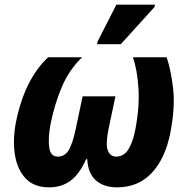

<svg xmlns="http://www.w3.org/2000/svg" viewBox="-20 -795 791 825"><path d="M191 10Q127 10 91 -27.5Q55 -65 44.5 -127.5Q34 -190 48 -268Q68 -366 103.5 -435.5Q139 -505 187 -549H333Q276 -494 245 -420Q214 -346 197 -261Q186 -200 191.5 -161Q197 -122 229 -122Q258 -122 275 -149.5Q292 -177 306 -244L335 -381H476L447 -244Q433 -175 443 -149Q453 -123 479 -122Q512 -122 531.5 -153Q551 -184 561 -236Q580 -334 575 -414.5Q570 -495 551 -549H696Q715 -494 724 -413.5Q733 -333 712 -225Q691 -116 633 -53Q575 10 483 10Q426 10 392 -20Q358 -50 355 -111H350Q321 -46 282.5 -18Q244 10 191 10ZM397 -605 400 -618 480 -775H646L644 -765L499 -605Z"/></svg>

Font: Noto Sans Condensed ExtraBold
Style: Italic
Weight: 800
Width: 3
Italic angle: -12°
Designer: Monotype Design Team
Foundry: Monotype Imaging Inc.
Version: Version 2.013; ttfautohint (v1.8.4.7-5d5b)